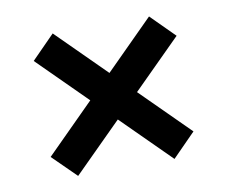

<svg xmlns="http://www.w3.org/2000/svg" viewBox="-54 -575 619 524"><g transform="rotate(-10 256.0 -312.5)"><path d="M123 -115 58 -179 389 -510 454 -445ZM390 -115 58 -445 122 -510 454 -180Z"/></g></svg>

Font: Bricolage Grotesque 24pt Medium
Style: Regular
Weight: 500
Designer: Mathieu Triay
Foundry: Atelier Triay
Version: Version 1.001;gftools[0.9.33.dev8+g029e19f]